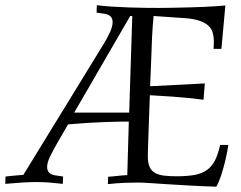

<svg xmlns="http://www.w3.org/2000/svg" viewBox="-63 -700 918 730"><path d="M426.8 -237.8Q416 -237.8 392.6 -237.5Q369.1 -237.3 337.9 -236.1Q306.6 -234.9 270 -232.7Q233.4 -230.5 195.8 -227.1L152.8 -152.8Q138.7 -127.9 127.4 -105Q116.2 -82 116.2 -64.9Q116.2 -52.2 123.5 -43.9Q130.9 -35.6 147.9 -33.2L176.8 -28.8L175.8 -1Q149.4 -3.9 125.5 -5.9Q101.6 -7.8 75.2 -7.8Q48.8 -7.8 20.3 -5.9Q-8.3 -3.9 -43 -1L-42 -28.8Q-27.8 -30.3 -15.1 -31.7Q-3.9 -32.7 7.3 -33.7Q18.6 -34.7 25.9 -35.2L328.1 -527.8Q343.3 -552.2 354.2 -575.4Q365.2 -598.6 365.2 -616.2Q365.2 -628.9 357.7 -637.2Q350.1 -645.5 333 -647.9L304.2 -651.9L305.2 -680.2Q331.1 -676.8 363.8 -674.8Q396.5 -672.9 429.2 -671.6Q461.9 -670.4 491.5 -670.2Q521 -669.9 540 -669.9Q552.7 -669.9 572.3 -670.2Q591.8 -670.4 614.7 -670.9Q637.7 -671.4 662.6 -672.1Q687.5 -672.9 711.4 -673.8Q735.4 -674.8 756.8 -676.3Q778.3 -677.7 793.9 -679.2L778.8 -514.2H749Q749.5 -523.9 749.8 -529.5Q750 -535.2 750 -538.3Q750 -541.5 750 -542.7Q750 -543.9 750 -544.9Q750 -561 745.8 -575.7Q741.7 -590.3 729.7 -601.8Q717.8 -613.3 696.5 -620.8Q675.3 -628.4 641.1 -630.9L521 -639.2Q517.1 -599.1 515.1 -557.9Q513.2 -516.6 512.2 -481.9L507.8 -372.1L715.8 -382.8L710.9 -320.8Q681.6 -324.7 651.6 -327.6Q621.6 -330.6 594.2 -332.5Q566.9 -334.5 544.2 -335.7Q521.5 -336.9 506.8 -337.9Q504.9 -279.3 502.9 -231Q502 -210.4 501.5 -189.9Q501 -169.4 500.2 -152.1Q499.5 -134.8 499.3 -122.6Q499 -110.4 499 -106Q499 -80.6 505.9 -65.4Q512.7 -50.3 526.6 -42.5Q540.5 -34.7 561 -32.2Q581.5 -29.8 608.9 -29.8Q647.9 -29.8 675.5 -34.7Q703.1 -39.6 722.4 -52.7Q741.7 -65.9 753.9 -89.1Q766.1 -112.3 773.9 -148.9H805.2Q803.2 -135.7 799.3 -115.7Q795.4 -95.7 789.6 -73.5Q783.7 -51.3 776.4 -29.3Q769 -7.3 759.8 9.8Q708 8.3 660.9 5.6Q613.8 2.9 575 0.5Q536.1 -2 507.3 -3.9Q478.5 -5.9 463.9 -5.9Q439 -5.9 411.1 -4.9Q383.3 -3.9 347.2 0L348.1 -27.8Q360.8 -28.8 370.4 -29.8Q379.9 -30.8 388.2 -31.7Q396.5 -32.7 404.3 -33.2Q412.1 -33.7 420.9 -34.2ZM219.2 -272H428.2L439.9 -639.2H432.1Z"/></svg>

Font: Simonetta
Style: Regular
Weight: 400
Designer: Gayaneh Bagdasaryan
Foundry: BrownFox
Version: Version 1.001